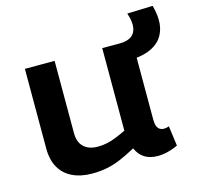

<svg xmlns="http://www.w3.org/2000/svg" viewBox="-100 -776 920 892"><g transform="rotate(-15 360.0 -330.0)"><path d="M237 10Q183 10 143 -9Q103 -28 81.5 -65.5Q60 -103 60 -158V-541H203V-193Q203 -150 227 -127Q251 -104 295 -104Q319 -104 341 -109Q363 -114 385 -123Q407 -132 432 -144V-541H575V-158Q575 -138 580 -126.5Q585 -115 593.5 -110Q602 -105 612 -105Q625 -105 637 -110L650 -14Q638 -8 622 -2.5Q606 3 588.5 6.5Q571 10 552 10Q515 10 489.5 -6Q464 -22 450 -54Q415 -35 381.5 -20Q348 -5 313 2.5Q278 10 237 10ZM507 -454V-541H516Q552 -541 572 -555Q592 -569 596 -597Q600 -625 586 -666L709 -670Q723 -620 719 -580.5Q715 -541 693 -512.5Q671 -484 630.5 -469Q590 -454 532 -454Z"/></g></svg>

Font: Georama SemiExpanded SemiBold
Style: Regular
Weight: 600
Width: 6
Designer: Jean-Baptiste Levee
Foundry: Production Type
Version: Version 1.001